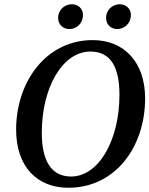

<svg xmlns="http://www.w3.org/2000/svg" viewBox="-20 -869 704 905"><path d="M302 16C525 16 664 -178 664 -405C664 -574 567 -680 417 -680C197 -680 56 -483 56 -258C56 -81 157 16 302 16ZM315 -37C219 -37 177 -115 177 -243C177 -457 275 -626 406 -626C503 -626 543 -551 543 -422C543 -209 446 -37 315 -37ZM307 -732C341 -732 371 -758 371 -799C371 -828 349 -849 318 -849C287 -849 254 -825 254 -784C254 -751 280 -732 307 -732ZM532 -732C566 -732 597 -758 597 -799C597 -828 574 -849 544 -849C513 -849 480 -825 480 -784C480 -751 506 -732 532 -732Z"/></svg>

Font: Source Serif Pro Semibold
Style: Italic
Weight: 600
Italic angle: -12°
Designer: Frank Grießhammer
Foundry: Adobe Systems Incorporated
Version: Version 3.001;hotconv 1.0.111;makeotfexe 2.5.65597